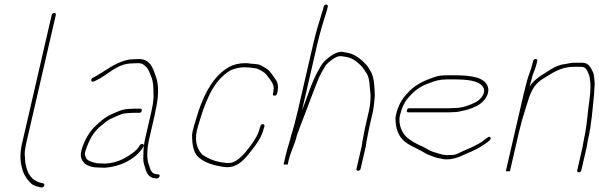

<svg xmlns="http://www.w3.org/2000/svg" viewBox="-20 -741 2619 839"><path d="M216.9 -684C210.9 -684 207.2 -681 205.8 -675L76.3 -114C66.8 -72.7 67.7 -38.4 75.3 -10L79.1 4C82 15 92.4 33.1 99.3 42C109.3 55 120.2 68.3 140.1 73L153.2 77C161.7 78.3 168.3 80.4 172.6 71C175.3 65 173.8 61.3 168.1 60C128.4 54.1 105.6 28.2 96.9 -4L93.2 -18C88.5 -31.8 90.3 -49.2 88 -65C87.7 -79.8 90.1 -95.7 94.3 -114L223.8 -675C225.2 -681 222.9 -684 216.9 -684Z M599.3 -257C600.7 -263 598.4 -266 592.4 -266H565.4C558.7 -266 550.7 -265.7 541.2 -265C510.4 -262.8 493 -252.5 467.9 -242C438.8 -229.8 412.1 -205.4 390.5 -184C368 -161.7 338.8 -110.5 333.2 -70C331.2 -29.9 363 -9 410.1 -9C418.6 -8.3 427.8 -8 437.8 -8C503.2 -12.3 565 -41.8 599.5 -89L607.1 -100C613.6 -110.8 599.4 -117.5 591.7 -107L584.2 -96C580.1 -90 574.4 -84 567 -78C530.5 -50.8 496.1 -29.9 441 -26C431.7 -26 423.1 -26.3 415.2 -27C406.6 -27 399.1 -28 392.9 -30C374.3 -35.4 356.8 -40.5 353.4 -58C348.2 -69.8 352.1 -79 360.3 -101C375.9 -141.8 393.4 -168.5 421.7 -191.5L445.7 -211C453.8 -217 462.2 -221.7 470.9 -225L497.7 -237C504.3 -239.7 510.5 -242 516.3 -244C527.2 -246.3 548.9 -248 561.3 -248H588.3C594.3 -248 597.9 -251 599.3 -257ZM389.9 -385 398.8 -389C450.2 -412 489.8 -464 559.1 -464C566.6 -464.7 574.4 -465 582.4 -465C602.4 -465 608.2 -458.2 617.8 -449.5C630.6 -437.9 636.7 -414.6 643.9 -398C649.7 -380 650.8 -353.8 650.6 -332C653.4 -305.4 644.8 -267.6 636.8 -233L614.4 -136C605.9 -99 606 -66.4 606.5 -37C608.9 -20.8 614.7 -8.7 618.6 6C623.4 20.8 637.1 38 659.2 38L665 39C676.2 39 683.9 21 671.1 21L664.4 20C642.6 20 635.9 -2.1 631.9 -17C619.6 -45.3 621.8 -90.3 632.4 -136L654.8 -233C656.9 -242.3 658.8 -251.7 660.3 -261C673.4 -317.9 674.7 -369.7 661 -407C648.6 -440.4 639 -483 586.5 -483C577.8 -483 569.4 -482.7 561.3 -482C553.3 -482 545 -481 536.6 -479C477.5 -466.1 435.3 -426.1 385.6 -401C373.7 -395.7 378 -379.7 389.9 -385Z M1179.6 -323C1185.6 -323 1189.3 -326 1190.6 -332L1192 -338C1199.8 -371.6 1190.3 -387.1 1175.7 -406C1161.4 -426.4 1154.6 -437.4 1132.4 -448C1122.5 -454.6 1114.4 -459.8 1097.4 -461L1073.9 -463C1066.9 -464.3 1059.7 -465 1052.4 -465C1023.7 -465 1001.2 -458.9 980.4 -448C916.6 -411.1 877.8 -342.5 849 -260C839.9 -228.5 829 -199.5 821.6 -167C819.2 -157 818.6 -147 819.6 -137C821 -99.7 828.5 -66.3 853.3 -49C879.4 -28.4 918 -16.7 962.5 -11C1021.4 -4.3 1056.2 -54.3 1085 -91L1098.2 -109C1112 -128 1126.1 -151.9 1132.3 -179L1135.6 -189C1138.3 -200.6 1120.7 -202.4 1117.9 -190L1114.6 -180C1108.6 -154 1096.2 -135.5 1084 -117L1070.9 -99C1061.7 -87.4 1050.6 -72.3 1039.8 -62C1021.2 -44.2 999.6 -24.4 968.7 -29L953.2 -31C932.7 -33.6 911.9 -39.5 896.9 -47L880.7 -55C876 -57.7 871 -60.7 865.8 -64C843.9 -82.7 829.5 -123.3 839.8 -168C847 -199.4 857.7 -227.5 866.6 -258C874.3 -279.9 883.5 -300.6 891.6 -319C913.6 -368.4 945 -407.9 986 -433C1004 -441.1 1023.6 -447 1048.2 -447C1054.9 -447 1061.8 -446.7 1069 -446C1080.2 -443.9 1100.3 -443.6 1108.4 -439C1121.5 -432.8 1136.1 -425.1 1144.6 -414L1160 -394C1171.1 -377.8 1180.4 -365.4 1174 -338L1172.7 -332C1171.3 -326 1173.6 -323 1179.6 -323Z M1349.2 -551 1281.1 -256C1272.6 -219.2 1263.4 -183.4 1252.6 -150C1245.3 -118.1 1235.6 -93.6 1228.1 -61L1219.1 -22H1237.1L1241.5 -41C1250 -77.9 1268.3 -109.7 1277.6 -150C1281.9 -162.7 1286.5 -175.3 1291.4 -188C1317.7 -254.2 1347.8 -338.9 1373.8 -402L1384.9 -424L1398 -446C1400.8 -452.7 1404.3 -457.7 1408.4 -461C1417.9 -471 1438.1 -487.4 1452.8 -493C1468.7 -498.3 1475.2 -494.6 1488.8 -493C1508.2 -490.1 1524.2 -482.4 1536.2 -473C1550.5 -461.7 1562.7 -450.1 1572.4 -435L1582.7 -419C1597.1 -396.8 1594.8 -356.6 1599.3 -326C1599.7 -305.2 1597.1 -277.6 1591.6 -254L1575.9 -186C1572.6 -171.7 1568 -143 1564.8 -129C1561.8 -115.9 1561.9 -101.1 1557.8 -90L1537.9 -4C1536.5 2 1538.8 5 1544.8 5C1550.8 5 1554.5 2 1555.9 -4L1575.8 -90C1580 -102.5 1579.5 -114.9 1582.8 -129C1585.8 -142.1 1590.8 -172.5 1593.9 -186L1609.8 -254.5C1612.5 -266.2 1613.9 -284.2 1615.3 -296L1617 -312C1617.7 -318 1617.9 -324.3 1617.4 -331C1616.8 -364.3 1614 -407.6 1599.3 -430C1593.3 -440.9 1585.6 -453.9 1576.7 -462C1559.5 -480.3 1541.8 -495.3 1514.8 -506C1501.4 -510.9 1492.6 -510.7 1478.7 -514C1449.2 -519.1 1414.5 -488.9 1397.2 -473C1385.7 -461.6 1378.5 -445.5 1369.3 -430C1340.8 -379.5 1324 -319.5 1299.6 -258L1367.4 -552C1379.2 -603.1 1395.6 -655.2 1409.4 -699L1412.1 -711C1416.2 -723 1398.7 -725 1394.6 -713L1391.6 -700C1376.9 -654.4 1361.4 -603.6 1349.2 -551Z M1757.8 -259C1756.4 -253 1758.7 -250 1764.7 -250H1937.7C1945.7 -250 1953.8 -250.3 1961.9 -251C1970.6 -251 1979 -251.8 1987 -253.5C2007.8 -257.8 2027.1 -261.8 2044.2 -269.5L2065.4 -279C2088.4 -291.4 2115.4 -318.2 2114 -351C2108.6 -403.8 2038.5 -412 1965.1 -412H1937.1C1914.9 -412 1894.2 -410.6 1878.3 -404C1829.9 -387.8 1791.7 -369.7 1758.7 -332C1733.9 -305.5 1719.3 -278.4 1709.5 -236C1707.9 -229.3 1707.6 -220.7 1708.5 -210C1710.9 -180.1 1719.3 -154.9 1734.5 -136.5C1757 -109.3 1788.4 -99.8 1821.7 -81L1842.9 -69C1851.9 -63.9 1865.1 -60.1 1874.9 -56L1890.8 -51C1896.5 -49.7 1901.9 -48.7 1907.1 -48C1938.7 -38.3 1978.1 -50.6 2001.3 -62L2044.7 -81C2068.1 -91.5 2090.6 -105.3 2110.7 -120L2119.6 -128C2130.8 -136 2120.5 -149.4 2110.3 -140L2100.7 -133C2084.3 -118 2060.7 -107 2040.4 -97L1997 -78C1984.4 -72.3 1972.6 -64 1956.8 -64C1949.3 -63.3 1941.2 -63 1932.5 -63C1915.9 -64.3 1911.9 -65.8 1899.9 -69L1884.1 -74C1860.9 -80.1 1854.3 -85.2 1833.4 -97C1811.5 -108.5 1793.8 -114.3 1776.3 -127L1762.6 -137C1740 -153.5 1718 -195 1727.7 -237C1730.6 -249.4 1736.4 -266.9 1741.2 -278L1751.8 -298C1755 -303.3 1761.5 -311.3 1771.3 -322C1795.5 -348.9 1822 -366.5 1856.3 -378C1881 -387.4 1899.7 -394 1933 -394H1961C2017.9 -394 2076.2 -390.4 2092.5 -357.5C2104.6 -333.3 2078.9 -305.8 2060.1 -295C2032.2 -281.5 2002.8 -269 1965.1 -269C1957 -268.3 1949.2 -268 1941.9 -268H1768.9C1762.9 -268 1759.2 -265 1757.8 -259Z M2275.7 -263C2276.8 -267.7 2278.3 -272.7 2280.2 -278C2296.2 -332 2309.3 -368.3 2346.7 -393C2388.5 -418.2 2426.4 -449 2487.7 -449H2519.7C2540.9 -449 2545.4 -433.5 2551.7 -419C2558 -405.6 2556.3 -400.3 2558.9 -385C2563.5 -352.9 2556.1 -307 2551.1 -269C2546.9 -236.9 2545.1 -205.7 2539.2 -172L2536.1 -154C2535 -148 2533.7 -141.7 2532.2 -135C2529.4 -123.1 2527.8 -107.5 2525.2 -96L2502.3 3C2500.9 9 2503.2 12 2509.2 12C2515.2 12 2518.9 9 2520.3 3L2543.2 -96C2545.8 -107.5 2547.4 -123.2 2550.2 -135C2566.1 -204.1 2569.2 -265.5 2576 -329C2576.1 -350.2 2580.7 -373.2 2577.5 -392C2575.8 -408.8 2576.3 -414.8 2569.3 -430C2560.5 -446.9 2551.5 -467 2523.8 -467H2491.8C2477.3 -467 2462 -463.7 2449.4 -461C2426.5 -459 2405.4 -449 2387.1 -438C2353.4 -415.8 2316.3 -398 2293.6 -362C2294.7 -366.7 2296 -371 2297.6 -375C2300.7 -388.3 2303.5 -399.3 2306.2 -408C2313 -429.8 2319.7 -440.5 2324.9 -463L2327.4 -474C2328.8 -480 2326.5 -483 2320.5 -483C2314.5 -483 2310.8 -480 2309.4 -474L2306.9 -463C2299.4 -430.7 2288.2 -412.5 2279.8 -376C2275.8 -361.3 2272.2 -347.3 2269.1 -334L2190.6 6C2190.2 8 2193.1 8.3 2199.4 7C2205.1 8.3 2208.2 8 2208.6 6L2247.6 -163C2255 -195 2266.4 -235.7 2275.7 -263Z"/></svg>

Font: HoneyBee
Style: BLnIt
Weight: 100
Foundry: Cannot Into Space Fonts
Version: Version 0.89